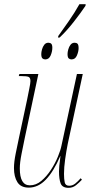

<svg xmlns="http://www.w3.org/2000/svg" viewBox="-20 -891 439 921"><path d="M260 -719Q283 -751 310.5 -790.5Q338 -830 361 -871H391L390 -863Q368 -830 334 -786.5Q300 -743 266 -711H258ZM197 -606Q189 -606 183.5 -611Q178 -616 178 -632Q178 -641 181.5 -654Q185 -667 192.5 -676.5Q200 -686 212 -686Q221 -686 226 -681Q231 -676 231 -662Q231 -644 223 -625Q215 -606 197 -606ZM323 -606Q315 -606 309.5 -611Q304 -616 304 -632Q304 -641 307.5 -654Q311 -667 318.5 -676.5Q326 -686 338 -686Q347 -686 352 -681Q357 -676 357 -660Q357 -644 349 -625Q341 -606 323 -606ZM309 10Q279 10 271 -11Q263 -32 263 -69Q263 -81 264.5 -96Q266 -111 270 -142H269Q237 -68 200 -29.5Q163 9 118 9Q80 9 63.5 -17Q47 -43 47 -85Q47 -114 55.5 -155.5Q64 -197 71 -230L110 -413Q115 -439 120.5 -465.5Q126 -492 126 -502Q126 -518 117.5 -522Q109 -526 83 -526H70L73 -536H164L99 -230Q92 -196 83.5 -153.5Q75 -111 75 -83Q75 -2 123 -2Q153 -2 178.5 -23.5Q204 -45 224.5 -76.5Q245 -108 258 -140Q271 -172 275 -193L349 -536H377L305 -201Q298 -166 292.5 -127Q287 -88 287 -57Q287 -32 290.5 -16Q294 0 312 0Q328 0 341 -10.5Q354 -21 367 -36L373 -29Q360 -15 344.5 -2.5Q329 10 309 10Z"/></svg>

Font: Noto Serif Display ExtraCondensed Thin
Style: Italic
Weight: 100
Width: 2
Italic angle: -12°
Designer: Monotype Design Team
Foundry: Monotype Imaging Inc.
Version: Version 2.009